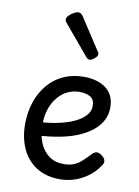

<svg xmlns="http://www.w3.org/2000/svg" viewBox="-94 -901 713 983"><g transform="rotate(10 263.0 -410.0)"><path d="M288 19Q213 19 163 -14Q113 -47 88 -102.5Q63 -158 63 -227Q63 -292 81.5 -345.5Q100 -399 133.5 -438Q167 -477 214 -498Q261 -519 318 -519Q365 -519 401 -504.5Q437 -490 457.5 -461Q478 -432 478 -387Q478 -349 461 -318Q444 -287 413.5 -263Q383 -239 341.5 -222Q300 -205 249.5 -195.5Q199 -186 143 -182L142 -252Q175 -254 210 -260Q245 -266 277 -276.5Q309 -287 334 -302Q359 -317 373.5 -336.5Q388 -356 388 -380Q388 -412 366.5 -425.5Q345 -439 310 -439Q277 -439 248.5 -425.5Q220 -412 198 -386Q176 -360 163.5 -324Q151 -288 151 -243Q151 -187 168 -146.5Q185 -106 216.5 -83.5Q248 -61 292 -61Q323 -61 345 -70Q367 -79 385.5 -96Q404 -113 425 -135Q439 -150 451.5 -149.5Q464 -149 478 -138Q492 -127 495 -115Q498 -103 489 -90Q463 -51 429 -27Q395 -3 359 8Q323 19 288 19ZM329 -610Q325 -610 320.5 -613Q316 -616 310 -623L187 -770Q180 -778 177.5 -782.5Q175 -787 175 -794Q175 -803 185.5 -813.5Q196 -824 209.5 -831.5Q223 -839 233 -839Q247 -839 257 -824L364 -660Q369 -653 369.5 -650Q370 -647 370 -644Q370 -634 355 -622Q340 -610 329 -610Z"/></g></svg>

Font: Playwrite HR Lijeva
Style: Regular
Weight: 400
Designer: Veronika Burian, José Scaglione
Foundry: TypeTogether
Version: Version 1.002